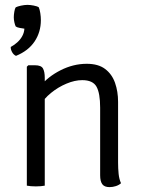

<svg xmlns="http://www.w3.org/2000/svg" viewBox="-20 -761 590 787"><path d="M123.5 -493.5Q149 -493.5 156.2 -480.2Q163.5 -467 163.5 -442V0Q156.5 1.5 147 2.2Q137.5 3 127 3Q116 3 106.5 2.2Q97 1.5 90 0V-487.5L96 -493.5ZM464 -95Q464 -70.5 466.2 -48.5Q468.5 -26.5 476 -10Q468 -2.5 455 1.8Q442 6 429 6Q408 6 399.2 -6Q390.5 -18 390.5 -42.5V-320Q390.5 -379 375.5 -405.8Q360.5 -432.5 317 -432.5Q286.5 -432.5 252.5 -418.2Q218.5 -404 189.2 -380.2Q160 -356.5 143.5 -327.5V-406Q176 -446.5 228.2 -473Q280.5 -499.5 335.5 -499.5Q383 -499.5 411 -478.2Q439 -457 451.5 -421.5Q464 -386 464 -343.5ZM139 -731Q143 -721.5 145.2 -707Q147.5 -692.5 147.5 -678.5Q147.5 -629.5 121.8 -591Q96 -552.5 45.5 -532Q35.5 -536.5 29.5 -547.5Q23.5 -558.5 24 -568.5Q39 -576.5 51.5 -588Q64 -599.5 71.5 -613.5Q79 -627.5 80 -643.5Q72.5 -644.5 61.2 -646.5Q50 -648.5 44.5 -652.5Q41.5 -658 39 -669.2Q36.5 -680.5 36.5 -690Q36.5 -700.5 38.8 -713.5Q41 -726.5 44.5 -731Q51 -734.5 65.8 -737.8Q80.5 -741 92.5 -741Q104 -741 118.2 -738.2Q132.5 -735.5 139 -731Z"/></svg>

Font: Signika
Style: Regular
Weight: 300
Designer: Anna Giedry
Foundry: Anna Giedry
Version: Version 2.000